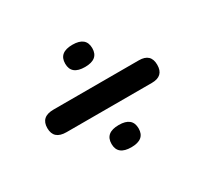

<svg xmlns="http://www.w3.org/2000/svg" viewBox="-99 -693 738 698"><g transform="rotate(-30 270.5 -344.0)"><path d="M271.5 -465.3Q214.4 -465.3 214.4 -511.7Q214.4 -558.6 271.5 -558.6Q328.1 -558.6 328.1 -511.7Q328.1 -465.3 271.5 -465.3ZM271.5 -128.4Q214.4 -128.4 214.4 -174.8Q214.4 -221.7 271.5 -221.7Q328.1 -221.7 328.1 -174.8Q328.1 -128.4 271.5 -128.4ZM452.6 -293.9H94.2Q41 -293.9 41 -341.3Q41 -388.7 94.2 -388.7H452.6Q502.4 -388.7 502.4 -341.3Q502.4 -293.9 452.6 -293.9Z"/></g></svg>

Font: inglobal
Style: Bold
Weight: 700
Designer: Andrey Kochetov, Denis Davydov, Evgeny Yurtaev
Foundry: inglobal.ru
Version: Version 1.00 September 25, 2014, initial release